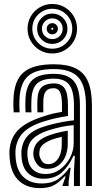

<svg xmlns="http://www.w3.org/2000/svg" viewBox="-20 -932 520 962"><path d="M410.5 0V-404Q410.5 -501.5 373.2 -543.8Q336 -586 249.5 -586Q160.5 -586 120.8 -550.9Q81 -515.8 77.5 -434.8Q77 -419.5 76.9 -402.8Q76.8 -386 78.2 -369.2H48.5Q47 -387 46.9 -401.4Q46.8 -415.8 47.5 -436Q51.2 -530 98.8 -570Q146.2 -610 249.5 -610Q318 -610 360 -589.1Q402 -568.2 421.2 -523Q440.5 -477.8 440.5 -404V0ZM209 -60Q247.8 -60 279.5 -82.6Q311.2 -105.2 330.2 -140.8Q349.2 -176.2 349.2 -214.8V-305Q321.8 -303.2 287.6 -296.1Q253.5 -289 220 -278Q173.2 -262.5 146.5 -238Q119.8 -213.5 117 -169.5Q116.8 -162.8 117.4 -155.9Q118 -149 118.2 -144.8Q121.8 -104 145.2 -82Q168.8 -60 209 -60ZM216.8 -86Q185.8 -86 169.4 -105.1Q153 -124.2 148 -147.5Q147.5 -150.5 147 -157Q146.5 -163.5 146.8 -166.5Q149.5 -201 169.6 -221.1Q189.8 -241.2 229 -255Q248.8 -262 272.8 -267.9Q296.8 -273.8 319.5 -277V-212Q319.5 -176.5 307.4 -147.9Q295.2 -119.2 272.2 -102.6Q249.2 -86 216.8 -86ZM221.2 -109.5Q243 -109.5 258.2 -122.5Q273.5 -135.5 281.5 -158Q289.5 -180.5 289.5 -209.2V-246.5Q271.2 -242.2 258.4 -238.5Q245.5 -234.8 238.5 -232Q205.2 -218.2 191.4 -204Q177.5 -189.8 177 -166.8Q177 -162 177 -158.1Q177 -154.2 178 -150Q181 -137.8 190.9 -123.6Q200.8 -109.5 221.2 -109.5ZM178.8 10.5Q114 10.5 74.4 -26.8Q34.8 -64 28.5 -137Q27.8 -146.2 27.2 -159.4Q26.8 -172.5 27.5 -180.2Q32.8 -241.8 70.9 -280.6Q109 -319.5 191.2 -346.8Q210.5 -353.2 224.1 -357.2Q237.8 -361.2 252.8 -364.5Q267.8 -367.8 290.5 -371.5V-404.2Q290.5 -450.2 281.1 -470.1Q271.8 -490 249.5 -490Q222.2 -490 210.4 -475.6Q198.5 -461.2 197.2 -429.5Q197 -424.2 196.8 -406Q196.5 -387.8 197.2 -369.2H167.5Q166.5 -391.5 166.9 -406.9Q167.2 -422.2 167.5 -432.8Q169.5 -479 190.2 -496.5Q211 -514 249.5 -514Q288 -514 304.2 -488.5Q320.5 -463 320.5 -404.2V-350.8Q283.5 -345.2 256.8 -339.1Q230 -333 201 -324Q127.2 -300.8 94.8 -266Q62.2 -231.2 57.5 -177.8Q57 -170.5 57.4 -159.2Q57.8 -148 58.5 -139.5Q63.8 -77.2 97.8 -45Q131.8 -12.8 188.5 -12.8Q240.8 -12.8 273 -35.9Q305.2 -59 327.2 -91.5H334L323.8 -22.5V0H294L293.5 -4L308.8 -48H303.2Q276.8 -18.5 250.5 -4Q224.2 10.5 178.8 10.5ZM350.5 0.2V-72L355 -151.5H348.2Q324.2 -98.2 289 -67.2Q253.8 -36.2 197.8 -36.5Q152 -36.8 122.4 -62.8Q92.8 -88.8 88.2 -142.2Q88 -147.2 87.4 -157.6Q86.8 -168 87.2 -174.5Q91.5 -221.8 119.6 -252.2Q147.8 -282.8 210.5 -301Q236.2 -308.5 260.8 -314.1Q285.2 -319.8 307.9 -323.5Q330.5 -327.2 350.5 -329V-404Q350.5 -475.8 327.2 -506.9Q304 -538 249.5 -538Q192.2 -538 166 -513.6Q139.8 -489.2 137.5 -433.5Q137 -419 136.8 -403Q136.5 -387 137.8 -369.2H108Q106.8 -388.5 106.9 -404.4Q107 -420.2 107.5 -434Q110.2 -502.5 143.2 -532.2Q176.2 -562 249.5 -562Q319.8 -562 350.1 -525.4Q380.5 -488.8 380.5 -404V0.2ZM242 -664Q207.8 -664 179.5 -680.6Q151.2 -697.2 134.6 -725.5Q118 -753.8 118 -788Q118 -822.5 134.6 -850.6Q151.2 -878.8 179.5 -895.4Q207.8 -912 242 -912Q276.5 -912 304.6 -895.4Q332.8 -878.8 349.4 -850.6Q366 -822.5 366 -788Q366 -753.8 349.4 -725.5Q332.8 -697.2 304.6 -680.6Q276.5 -664 242 -664ZM242 -688Q283.8 -688 312.9 -717.2Q342 -746.5 342 -788Q342 -829.8 312.9 -858.9Q283.8 -888 242 -888Q200.5 -888 171.2 -858.9Q142 -829.8 142 -788Q142 -746.5 171.2 -717.2Q200.5 -688 242 -688ZM242 -712Q210.2 -712 188.1 -734.1Q166 -756.2 166 -788Q166 -819.8 188.1 -841.9Q210.2 -864 242 -864Q273.8 -864 295.9 -841.9Q318 -819.8 318 -788Q318 -756.2 295.9 -734.1Q273.8 -712 242 -712ZM242 -736Q263.8 -736 278.9 -751.2Q294 -766.5 294 -788Q294 -809.8 278.9 -824.9Q263.8 -840 242 -840Q220.5 -840 205.2 -824.9Q190 -809.8 190 -788Q190 -766.5 205.2 -751.2Q220.5 -736 242 -736ZM242 -760Q230.2 -760 222.1 -768.1Q214 -776.2 214 -788Q214 -799.8 222.1 -807.9Q230.2 -816 242 -816Q253.8 -816 261.9 -807.9Q270 -799.8 270 -788Q270 -776.2 261.9 -768.1Q253.8 -760 242 -760ZM242 -783Q247 -783 247 -788Q247 -793 242 -793Q237 -793 237 -788Q237 -783 242 -783Z"/></svg>

Font: Big Shoulders Inline Display Thin Black
Style: Regular
Weight: 900
Version: Version 2.002